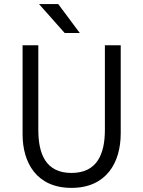

<svg xmlns="http://www.w3.org/2000/svg" viewBox="-20 -912 702 942"><path d="M297.4 -750H371.6L265.6 -892.1H171.4ZM330.6 9.8C502 9.8 572.3 -114.3 572.3 -257.8V-689.9H494.6V-274.9C494.6 -155.8 456.1 -63.5 330.6 -63.5C205.1 -63.5 168 -155.8 168 -274.9V-689.9H90.8V-252.9C90.8 -114.3 159.2 9.8 330.6 9.8Z"/></svg>

Font: HK Grotesk
Style: Regular
Weight: 400
Designer: Alfredo Marco Pradil and Stefan Peev
Foundry: Hanken Design Co.
Version: Version 1.045;PS 001.045;hotconv 1.0.88;makeotf.lib2.5.64775